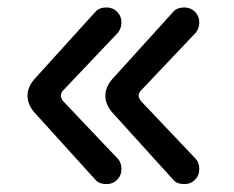

<svg xmlns="http://www.w3.org/2000/svg" viewBox="-20 -499 611 501"><path d="M229.5 -29.3 69.3 -206.1Q51.8 -226.6 51.8 -249Q51.8 -271.5 69.3 -292L229.5 -468.8Q239.3 -479.5 257.8 -479.5Q274.4 -479.5 285.6 -468.3Q296.9 -457 296.9 -440.4Q296.9 -425.8 288.1 -414.1L144.5 -262.7Q138.7 -256.8 138.7 -249Q138.7 -243.2 144.5 -235.4L288.1 -84Q296.9 -74.2 296.9 -57.6Q296.9 -41 285.6 -29.8Q274.4 -18.6 257.8 -18.6Q239.3 -18.6 229.5 -29.3ZM432.6 -29.3 272.5 -206.1Q254.9 -226.6 254.9 -249Q254.9 -271.5 272.5 -292L432.6 -468.8Q442.4 -479.5 460.9 -479.5Q477.5 -479.5 488.8 -468.3Q500 -457 500 -440.4Q500 -425.8 491.2 -414.1L347.7 -262.7Q341.8 -256.8 341.8 -249Q341.8 -243.2 347.7 -235.4L491.2 -84Q500 -74.2 500 -57.6Q500 -41 488.8 -29.8Q477.5 -18.6 460.9 -18.6Q442.4 -18.6 432.6 -29.3Z"/></svg>

Font: jf-openhuninn-1.0
Style: Regular
Weight: 400
Designer: [Kosugi Maru]
      Designed by Motoya company      

      [Varela Round]
      Joe Prince(Latin component); Avraham Co
Foundry: justfont CO.,LTD.
Version: 1.0